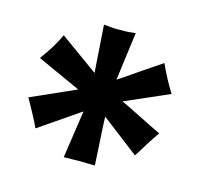

<svg xmlns="http://www.w3.org/2000/svg" viewBox="-68 -773 595 553"><g transform="rotate(15 229.0 -496.5)"><path d="M24.9 -555.2Q41.5 -577.6 53.2 -596.7Q64.9 -615.7 74.2 -636.2L188 -554.2L178.2 -695.8Q188.5 -694.8 195.8 -694.1Q203.1 -693.4 208.5 -693.1Q213.9 -692.9 218.3 -692.9Q222.7 -692.9 227.1 -692.9Q234.4 -692.9 243.9 -693.1Q253.4 -693.4 272.9 -695.8L253.9 -551.8Q268.1 -561 283.9 -572Q299.8 -583 315.9 -594Q332 -605 347.2 -615.2Q362.3 -625.5 375 -633.8Q384.3 -613.3 394.3 -594.2Q404.3 -575.2 418 -553.2L287.1 -496.1Q318.8 -481 351.6 -464.4Q384.3 -447.8 413.1 -434.1Q408.7 -428.7 401.4 -417.7Q394 -406.7 386.7 -394.8Q379.4 -382.8 372.6 -371.8Q365.7 -360.8 361.8 -355L250 -440.9Q251.5 -404.3 253.9 -367.2Q256.3 -330.1 257.8 -296.9Q254.4 -296.9 248 -297.1Q241.7 -297.4 234.6 -297.4Q227.5 -297.4 221.2 -297.6Q214.8 -297.9 211.9 -297.9Q209 -297.9 202.4 -297.6Q195.8 -297.4 188.5 -297.4Q181.2 -297.4 174.6 -297.1Q168 -296.9 165 -296.9L186 -439L64.9 -356Q62.5 -361.8 56.6 -373.3Q50.8 -384.8 44.2 -397Q37.6 -409.2 31.5 -420.2Q25.4 -431.2 22 -437L154.8 -496.1Z"/></g></svg>

Font: Simonetta
Style: Black
Weight: 900
Designer: Gayaneh Bagdasaryan
Foundry: Brownfox
Version: Version 1.002